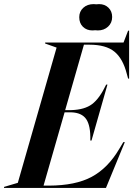

<svg xmlns="http://www.w3.org/2000/svg" viewBox="-74 -920 652 940"><path d="M509.8 -190.9 529.8 -224.1H537.1L444.8 0H-54.2V-4.9L13.2 -24.9L203.1 -687L147 -707V-711.9H530.8L553.2 -770H558.1V-535.2H553.2L546.9 -558.1Q527.8 -633.3 486.1 -667.2Q444.3 -701.2 363.8 -701.2H336.9L245.1 -380.9H274.9Q340.3 -382.8 377 -410.4Q413.6 -438 445.8 -505.9H452.1L374 -231.9H368.2Q370.1 -304.7 348.1 -336.7Q326.2 -368.7 273.9 -370.1H242.2L139.2 -11.2H166Q295.9 -11.7 375.2 -54.4Q454.6 -97.2 509.8 -190.9ZM314 -835.9Q314 -863.8 333.7 -881.8Q353.5 -899.9 384.8 -899.9Q393.1 -899.9 397 -898.9Q401.9 -899.9 411.1 -899.9Q439 -899.9 457 -882.3Q475.1 -864.7 475.1 -836.9Q475.1 -808.1 455.1 -789.6Q435.1 -771 404.8 -771Q396 -771 392.1 -772Q388.2 -771 378.9 -771Q350.1 -771 332 -788.8Q314 -806.6 314 -835.9Z"/></svg>

Font: Nyght Serif Medium Italic
Style: Regular
Weight: 500
Italic angle: -16°
Designer: Maksym Kobuzan
Version: Version 0.410;Glyphs 3.1.2 (3151)